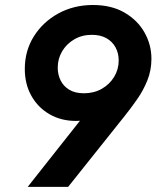

<svg xmlns="http://www.w3.org/2000/svg" viewBox="-20 -748 626 768"><path d="M351.7 -728Q425.7 -728 477.9 -697.7Q530.1 -667.5 557.9 -618.3Q585.7 -569.2 585.7 -512.9Q585.7 -466.8 569.4 -426.4Q553.1 -385.9 528.6 -350.9Q504.1 -315.9 479.3 -284.8L252.5 -0.5H90.8L320.6 -291.3L343.2 -283.9Q333.4 -274.5 320.3 -269.4Q307.2 -264.3 283.8 -264.3Q224.6 -264.3 178.4 -290.9Q132.2 -317.5 105.7 -364.4Q79.2 -411.3 79.2 -472.3Q79.2 -544.6 115.3 -602.4Q151.5 -660.2 213.3 -694.1Q275.2 -728 351.7 -728ZM347.6 -608.7Q308 -608.7 277.1 -590.6Q246.2 -572.6 228.6 -542.8Q210.9 -512.9 210.9 -477.1Q210.9 -450.2 222.2 -426.8Q233.5 -403.4 256.8 -389.2Q280 -374.9 315.7 -374.9Q355.7 -374.9 387.2 -392.8Q418.6 -410.8 436.7 -440.7Q454.8 -470.7 454.8 -506Q454.8 -534.9 442.3 -558.2Q429.8 -581.5 405.9 -595.1Q382 -608.7 347.6 -608.7Z"/></svg>

Font: Reddit Sans
Style: Italic
Weight: 400
Italic angle: -11.25°
Designer: Stephen Hutchings
Version: Version 1.013